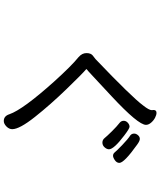

<svg xmlns="http://www.w3.org/2000/svg" viewBox="66 -870 867 1040"><g transform="rotate(90 500.0 -349.5)"><path d="M643.1 -564.9Q633.8 -573.2 633.8 -585.9Q633.8 -598.1 644.3 -607.7Q654.8 -617.2 666 -617.2Q675.8 -617.2 712.9 -588.9Q788.1 -532.2 788.1 -505.9Q788.1 -494.1 777.6 -482.2Q767.1 -470.2 752 -470.2Q736.8 -470.2 727.3 -482.2Q717.8 -494.1 691.4 -521Q665 -547.9 643.1 -564.9ZM823.2 -527.8Q812 -527.8 804.4 -537.4Q796.9 -546.9 765.4 -577.4Q733.9 -607.9 711.9 -622.1Q703.1 -629.9 703.1 -642.1Q703.1 -652.8 711.7 -662.8Q720.2 -672.9 731.9 -672.9Q743.2 -672.9 763.2 -658.2Q861.8 -587.9 861.8 -562Q861.8 -547.9 847.4 -537.8Q833 -527.8 823.2 -527.8ZM634.8 64Q607.9 64 598.1 33.2Q573.2 -39.1 421.9 -208Q335.9 -303.2 289.1 -340.8Q267.1 -359.9 267.1 -383.8Q267.1 -407.2 280 -417.7Q293 -428.2 299.8 -433.1Q505.9 -629.9 550.8 -690.9Q576.2 -723.1 576.2 -737.8L575.2 -747.1Q575.2 -763.2 590.8 -763.2Q602.1 -763.2 616.9 -755.6Q631.8 -748 643.8 -734.1Q655.8 -720.2 655.8 -706.1Q655.8 -664.1 501 -520Q426.8 -451.2 391.4 -418Q356 -384.8 354 -384.8Q354 -382.8 355 -381.8Q377.9 -362.8 462.4 -275.4Q546.9 -188 613 -104.5Q679.2 -21 679.2 18.1Q679.2 35.2 664.6 49.6Q649.9 64 634.8 64Z"/></g></svg>

Font: LXGW WenKai Mono GB Screen
Style: Regular
Weight: 400
Monospace: yes
Designer: LXGW / Fontworks Inc.
Foundry: LXGW / Fontworks Inc.
Version: Version 1.510;January 18,2025